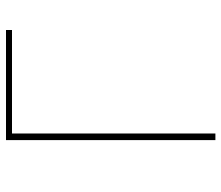

<svg xmlns="http://www.w3.org/2000/svg" viewBox="-69 -669 738 640"><g transform="rotate(-90 300.0 -349.0)"><path d="M153 -698H520V-678H175V0H153Z"/></g></svg>

Font: IBM Plex Mono Thin
Style: Regular
Weight: 100
Monospace: yes
Designer: Mike Abbink, Paul van der Laan, Pieter van Rosmalen
Foundry: Bold Monday
Version: Version 2.3